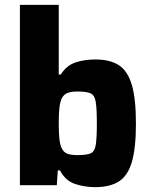

<svg xmlns="http://www.w3.org/2000/svg" viewBox="-20 -763 625 791"><path d="M372 8Q329 8 289.5 -5Q250 -18 227 -61H218L214 0H62V-743H222V-456H230Q255 -494 291.5 -506Q328 -518 373 -518Q433 -518 469.5 -494.5Q506 -471 523 -413.5Q540 -356 540 -254Q540 -152 523 -95Q506 -38 469 -15Q432 8 372 8ZM300 -124Q336 -124 353 -131Q370 -138 374.5 -166Q379 -194 379 -255Q379 -315 374.5 -343Q370 -371 353 -378.5Q336 -386 300 -386Q273 -386 258 -380Q243 -374 235 -359Q227 -342 224.5 -317Q222 -292 222 -255Q222 -218 224.5 -192.5Q227 -167 235 -151Q243 -135 258 -129.5Q273 -124 300 -124Z"/></svg>

Font: Saira
Style: Bold
Weight: 700
Designer: Hector Gatti with collaboration of the Omnibus-Type team
Foundry: Omnibus-Type
Version: Version 1.100; ttfautohint (v1.8.3)